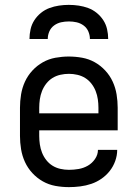

<svg xmlns="http://www.w3.org/2000/svg" viewBox="-20 -760 565 788"><path d="M263 8Q235 8 207.5 3Q180 -2 156 -15.5Q132 -29 113 -49.5Q94 -70 82.5 -95Q71 -120 66.5 -147.5Q62 -175 62 -202V-318Q62 -345 66.5 -372.5Q71 -400 82.5 -425Q94 -450 113 -470.5Q132 -491 156 -504.5Q180 -518 207.5 -523Q235 -528 262 -528Q290 -528 317.5 -523Q345 -518 369 -504.5Q393 -491 412 -470.5Q431 -450 442.5 -425Q454 -400 458.5 -372.5Q463 -345 463 -318V-225H141V-202Q141 -185 143.5 -167.5Q146 -150 152.5 -133.5Q159 -117 170 -103Q181 -89 195.5 -80Q210 -71 227.5 -67Q245 -63 263 -63Q283 -63 303 -66.5Q323 -70 340.5 -80Q358 -90 370 -107.5Q382 -125 382 -145H461Q461 -122 453 -99.5Q445 -77 430.5 -58.5Q416 -40 396.5 -26.5Q377 -13 355 -5.5Q333 2 309.5 5Q286 8 263 8ZM141 -295H384V-318Q384 -335 381.5 -352.5Q379 -370 372.5 -386.5Q366 -403 355 -417Q344 -431 329.5 -440Q315 -449 297.5 -453Q280 -457 263 -457Q245 -457 227.5 -453Q210 -449 195.5 -440Q181 -431 170 -417Q159 -403 152.5 -386.5Q146 -370 143.5 -352.5Q141 -335 141 -318ZM101 -600Q101 -620 105.5 -640Q110 -660 121 -677Q132 -694 148 -707Q164 -720 183 -727Q202 -734 222 -737Q242 -740 262 -740Q283 -740 303 -737Q323 -734 342 -727Q361 -720 377 -707Q393 -694 404 -677Q415 -660 419.5 -640Q424 -620 424 -600H349Q349 -616 342.5 -631Q336 -646 323 -655.5Q310 -665 294.5 -668.5Q279 -672 263 -672Q246 -672 230.5 -668.5Q215 -665 202 -655.5Q189 -646 182.5 -631Q176 -616 176 -600Z"/></svg>

Font: Iosevka Pride
Style: Regular
Weight: 400
Monospace: yes
Designer: Belleve Invis
Foundry: Belleve Invis
Version: Version 30.3.1; ttfautohint (v1.8.4)